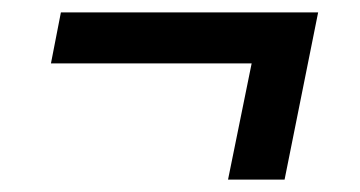

<svg xmlns="http://www.w3.org/2000/svg" viewBox="-20 -367 580 309"><path d="M347 -78 385 -265H62L78 -347H492L438 -78Z"/></svg>

Font: IBM Plex Sans Condensed Medium
Style: Italic
Weight: 500
Width: 3
Italic angle: -11°
Designer: Mike Abbink, Paul van der Laan, Pieter van Rosmalen
Foundry: Bold Monday
Version: Version 1.3